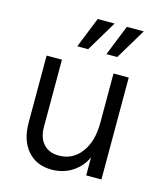

<svg xmlns="http://www.w3.org/2000/svg" viewBox="-112 -812 767 910"><g transform="rotate(15 271.5 -357.0)"><path d="M227.1 16.1Q152.3 16.1 108.6 -34.2Q64.9 -84.5 64.9 -170.9V-500H140.1V-170.9Q140.1 -117.2 167.2 -87.2Q194.3 -57.1 243.2 -57.1Q310.5 -57.1 351.8 -111.8Q393.1 -166.5 393.1 -256.8V-500H467.8V0H393.1V-88.9Q372.1 -41 327.6 -12.5Q283.2 16.1 227.1 16.1ZM193.8 -580.1 253.9 -730H336.9L247.1 -580.1ZM336.9 -580.1 397 -730H480L390.1 -580.1Z"/></g></svg>

Font: Uncut Sans
Style: Regular
Weight: 400
Designer: Kasper Nordkvist
Foundry: UNCUT.wtf
Version: Version 1.304;Glyphs 3.2 (3246)